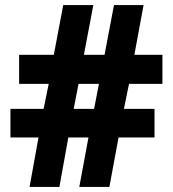

<svg xmlns="http://www.w3.org/2000/svg" viewBox="-20 -733 678 753"><path d="M96 0H213L248 -194H327L291 0H409L445 -194H586V-306H466L486 -404H617V-518H507L543 -713H427L390 -518H309L346 -713H228L191 -518H55V-404H171L151 -306H21V-194H131ZM269 -306 288 -404H368L349 -306Z"/></svg>

Font: Kathrein 85 Heavy
Style: Regular
Weight: 900
Designer: Lazydogs Typefoundry, based on Open Sans by Ascender Corporation
Foundry: Lazydogs Typefoundry
Version: Version 1.003;PS 001.003;hotconv 1.0.88;makeotf.lib2.5.64775